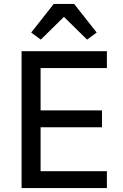

<svg xmlns="http://www.w3.org/2000/svg" viewBox="-20 -959 628 979"><path d="M90 0V-698H525V-612H187V-396H500V-310H187V-86H525V0ZM358 -939 473 -793 424 -757 306 -873 188 -757 139 -793 254 -939Z"/></svg>

Font: IBM Plex Sans Hebrew Text
Style: Regular
Weight: 450
Designer: Mike Abbink, Paul van der Laan, Pieter van Rosmalen, Yanek Iontef
Foundry: Bold Monday
Version: Version 1.2